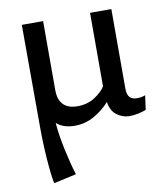

<svg xmlns="http://www.w3.org/2000/svg" viewBox="-82 -551 757 870"><g transform="rotate(-10 296.5 -116.0)"><path d="M572 -71 563 -5Q550 0 529 5Q508 10 486 10Q456 10 429 -9.5Q402 -29 396 -71Q366 -37 324.5 -13.5Q283 10 235 10Q182 10 151 -18Q156 42 171 111Q186 180 201 227L97 250Q89 211 83.5 136Q78 61 78 -20L77 -482H175V-165Q175 -75 263 -75Q308 -75 342.5 -97.5Q377 -120 391 -144V-482H489V-116Q489 -88 500.5 -76Q512 -64 534 -64Q556 -64 572 -71Z"/></g></svg>

Font: Enriqueta Medium
Style: Regular
Weight: 500
Designer: Viviana Monsalve, Gustavo Ibarra
Foundry: 72Puntos
Version: Version 2.000